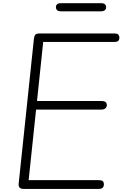

<svg xmlns="http://www.w3.org/2000/svg" viewBox="-20 -1220 791 1240"><path d="M132 0Q114 0 106.5 -8.8Q99 -17.5 100.5 -33L199 -969Q201 -986.5 207.5 -995.2Q214 -1004 237 -1004H716.5Q737 -1004 744 -996.2Q751 -988.5 751 -976.5Q751 -964 744 -956.5Q737 -949 716.5 -949H259L219 -567.5H635Q655.5 -567.5 662.8 -560Q670 -552.5 670 -541Q670 -529.5 661 -520.8Q652 -512 632 -512H213L165 -56.5H617Q637.5 -56.5 644.2 -49.2Q651 -42 651 -30Q651 -17 644 -8.5Q637 0 617 0ZM374 -1147Q355.5 -1147 348.2 -1154.8Q341 -1162.5 341 -1173.5Q341 -1184.5 348.2 -1192Q355.5 -1199.5 374 -1199.5H632.5Q650.5 -1199.5 658 -1192Q665.5 -1184.5 665.5 -1173.5Q665.5 -1163 657.8 -1155Q650 -1147 632.5 -1147Z"/></svg>

Font: Edu SA Hand Cursive
Style: Regular
Weight: 400
Designer: Tina and Corey Anderson, Eben Sorkin, Mirko Velimirovic
Foundry: Google for Education
Version: Version 2.000